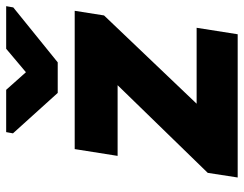

<svg xmlns="http://www.w3.org/2000/svg" viewBox="-104 -686 790 622"><g transform="rotate(-90 291.0 -375.0)"><path d="M27 0H491L512 -133H266L552 -433L567 -528H119L97 -389H326L42 -97ZM170 -728 301 -583H400L578 -727L582 -750H444L368 -686L311 -750H174Z"/></g></svg>

Font: Asimov Pro
Style: UltObl
Weight: 900
Designer: Google
Version: Version 2.000980; 2014